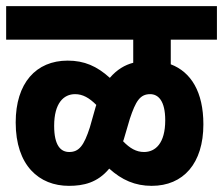

<svg xmlns="http://www.w3.org/2000/svg" viewBox="-20 -642 725 624"><path d="M0 -513H413V-438C386 -431 360 -416 337 -389C295 -427 254 -445 200 -445C97 -445 31 -372 31 -244C31 -104 107 -38 204 -38C251 -38 297 -48 335 -94C376 -57 419 -38 473 -38C576 -38 641 -111 641 -238C641 -343 601 -408 535 -433V-513H685V-622H0ZM382 -188 402 -256C421 -313 435 -336 468 -336C494 -336 517 -315 517 -251C517 -176 485 -148 448 -148C423 -148 402 -160 380 -183ZM156 -233C156 -307 187 -336 224 -336C249 -336 270 -324 293 -301L291 -295L272 -228C253 -169 237 -148 205 -148C178 -148 156 -168 156 -233Z"/></svg>

Font: Noto Sans Devanagari UI Condensed
Style: Bold
Weight: 700
Width: 3
Designer: Jelle Bosma - Monotype Design Team
Foundry: Monotype Imaging Inc.
Version: Version 2.004